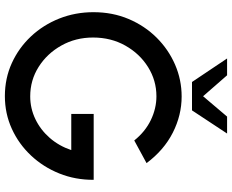

<svg xmlns="http://www.w3.org/2000/svg" viewBox="-102 -837 952 788"><g transform="rotate(90 374.0 -443.0)"><path d="M374.5 13Q301.5 13 239 -15.5Q176.5 -44 129.5 -94Q82.5 -144 56.2 -210Q30 -276 30 -350.5Q30 -429 58 -495Q86 -561 134.5 -609.8Q183 -658.5 245.2 -685.5Q307.5 -712.5 376 -712.5Q453 -712.5 524.5 -676.2Q596 -640 649.5 -568.5L556.5 -518Q520.5 -563 472.8 -586Q425 -609 375 -609Q310.5 -609 255.5 -574.8Q200.5 -540.5 167.2 -481.5Q134 -422.5 134 -349Q134 -277.5 166.8 -219Q199.5 -160.5 254.2 -125.8Q309 -91 375.5 -91Q424.5 -91 468.5 -112Q512.5 -133 545.8 -171Q579 -209 596 -259.5H447.5V-351.5H718Q718.5 -276.5 692 -210.5Q665.5 -144.5 618.2 -94.2Q571 -44 508.5 -15.5Q446 13 374.5 13ZM316.5 -755 220 -899H289L375 -800.5L458.5 -899H528L433 -755Z"/></g></svg>

Font: Urbanist SemiBold
Style: Regular
Weight: 600
Designer: Corey Hu
Foundry: Corey Hu
Version: Version 1.321; ttfautohint (v1.8.4.7-5d5b)